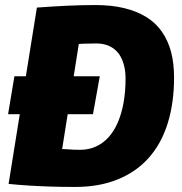

<svg xmlns="http://www.w3.org/2000/svg" viewBox="-20 -730 720 760"><path d="M12 -278 37 -428H375L348 -278ZM277 10Q224 10 179 8.5Q134 7 94 4.5Q54 2 14 -2L126 -700Q193 -705 249 -707.5Q305 -710 358 -710Q421 -710 471 -698Q521 -686 558.5 -663Q596 -640 620.5 -605Q645 -570 657 -525Q669 -480 669 -423Q669 -323 644 -242.5Q619 -162 569.5 -106Q520 -50 446.5 -20Q373 10 277 10ZM297 -137Q330 -137 358.5 -149.5Q387 -162 409 -186Q431 -210 446 -244.5Q461 -279 469 -323Q477 -367 477 -419Q477 -446 471.5 -468.5Q466 -491 456.5 -507.5Q447 -524 432.5 -535.5Q418 -547 400 -552.5Q382 -558 361 -558Q346 -558 334 -557.5Q322 -557 311.5 -557Q301 -557 292 -556L226 -140Q239 -140 249 -139Q259 -138 270 -137.5Q281 -137 297 -137Z"/></svg>

Font: Georama ExtraBold
Style: Italic
Weight: 800
Italic angle: -9°
Version: Version 1.001